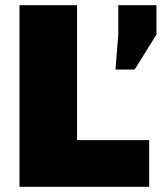

<svg xmlns="http://www.w3.org/2000/svg" viewBox="-20 -720 623 740"><path d="M55 0V-700H277V-180H555V0ZM425 -452 436 -587V-700H583V-587L499 -452Z"/></svg>

Font: Golos Text ExtraBold
Style: Regular
Weight: 800
Designer: A.Korolkova, Vitaly Kuzmin
Foundry: ParaType Ltd
Version: Version 2.004